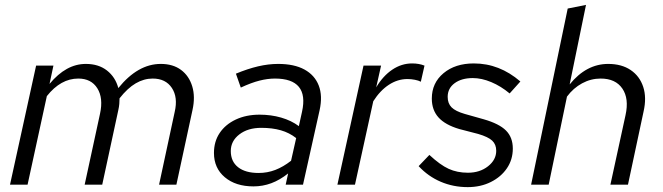

<svg xmlns="http://www.w3.org/2000/svg" viewBox="-20 -757 2718 787"><path d="M21 0 128 -488H199L183 -413Q217 -454 254 -474.5Q291 -495 332 -495Q384 -495 418.5 -468Q453 -441 465 -396Q545 -495 639 -495Q689 -495 722 -470.5Q755 -446 768 -403Q781 -360 769 -306L703 0H632L696 -298Q710 -358 684.5 -396.5Q659 -435 606 -435Q570 -435 536.5 -415.5Q503 -396 470 -354Q470 -343 469 -331Q468 -319 465 -306L399 0H327L390 -291Q404 -355 379 -395Q354 -435 301 -435Q229 -435 172 -363L93 0Z M1019 7Q946 7 901.5 -30.5Q857 -68 857 -130Q857 -177 880.5 -212Q904 -247 946.5 -267Q989 -287 1044 -287Q1091 -287 1132.5 -275Q1174 -263 1205 -240L1218 -299Q1233 -367 1205 -401Q1177 -435 1107 -435Q1077 -435 1043.5 -426.5Q1010 -418 967 -398L947 -455Q995 -475 1037.5 -485Q1080 -495 1120 -495Q1186 -495 1228 -472Q1270 -449 1286.5 -406.5Q1303 -364 1290 -305L1222 0H1151L1161 -46Q1127 -19 1092 -6Q1057 7 1019 7ZM1040 -48Q1076 -48 1108.5 -60.5Q1141 -73 1173 -98L1194 -191Q1166 -213 1131 -223Q1096 -233 1051 -233Q996 -233 961 -206Q926 -179 926 -138Q926 -95 956 -71.5Q986 -48 1040 -48Z M1363 0 1470 -488H1542L1522 -399Q1550 -446 1588 -471.5Q1626 -497 1669 -497Q1698 -497 1720 -488L1705 -422Q1696 -427 1680.5 -430Q1665 -433 1650 -433Q1610 -433 1574 -409.5Q1538 -386 1510 -342L1435 0Z M1897 10Q1838 10 1786.5 -12Q1735 -34 1696 -76L1740 -122Q1784 -81 1819 -65Q1854 -49 1898 -49Q1947 -49 1980.5 -75.5Q2014 -102 2014 -139Q2014 -165 1997.5 -180.5Q1981 -196 1940 -208L1863 -228Q1805 -245 1777.5 -275.5Q1750 -306 1750 -353Q1750 -417 1798 -457Q1846 -497 1922 -497Q1975 -497 2022.5 -478.5Q2070 -460 2113 -423L2069 -374Q2033 -404 1993.5 -420.5Q1954 -437 1918 -437Q1872 -437 1843.5 -416Q1815 -395 1815 -360Q1815 -333 1831 -317Q1847 -301 1885 -290L1963 -268Q2026 -250 2054 -222Q2082 -194 2082 -148Q2082 -103 2058 -67.5Q2034 -32 1992 -11Q1950 10 1897 10Z M2157 0 2307 -722 2382 -737 2315 -411Q2349 -453 2388.5 -474Q2428 -495 2473 -495Q2528 -495 2565 -470Q2602 -445 2616.5 -401Q2631 -357 2618 -300L2554 0H2482L2544 -285Q2559 -353 2531 -394Q2503 -435 2442 -435Q2402 -435 2366 -415.5Q2330 -396 2304 -361L2229 0Z"/></svg>

Font: Red Hat Text VF
Style: Italic
Weight: 300
Italic angle: -12°
Designer: Pentagram, MCKL
Foundry: Pentagram, MCKL
Version: Version 1.023